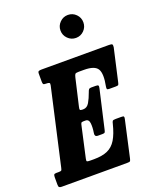

<svg xmlns="http://www.w3.org/2000/svg" viewBox="-219 -1125 1003 1230"><g transform="rotate(-20 282.5 -510.5)"><path d="M236 -321 190.5 -116.5Q186.5 -100 192 -97.5Q197.5 -95 216 -95H239Q295 -95 331.2 -111Q367.5 -127 390.2 -164.5Q413 -202 429 -266Q432 -280.5 436 -285.2Q440 -290 457.5 -290H495Q509 -290 512 -286.5Q515 -283 512.5 -271L457 -21.5Q453.5 -6.5 450 -3.2Q446.5 0 429.5 0H-16Q-28 0 -32.8 -4.2Q-37.5 -8.5 -37.5 -21.5V-70.5Q-37.5 -84 -34.5 -89.5Q-31.5 -95 -18.5 -95H-4Q12.5 -95 16 -98.2Q19.5 -101.5 22.5 -116L139.5 -634.5Q142.5 -648 137.5 -651.5Q132.5 -655 118.5 -655H115Q100 -655 96.8 -659.5Q93.5 -664 93.5 -678.5V-730.5Q93.5 -744.5 100 -747.2Q106.5 -750 119.5 -750H578Q596 -750 600.2 -746Q604.5 -742 602.5 -726L552.5 -505Q549.5 -491.5 546.2 -488.2Q543 -485 527 -485H482.5Q470.5 -485 469.2 -491Q468 -497 469.5 -506Q486 -589 466.5 -622Q447 -655 374 -655H338.5Q319 -655 314.2 -650.2Q309.5 -645.5 305.5 -628.5L263 -445Q259 -429 261.5 -424Q264 -419 276 -419H284Q309.5 -419 325 -445.5Q340.5 -472 354 -510Q357 -520 361.8 -526.5Q366.5 -533 377.5 -533H408Q423 -533 426.5 -528.8Q430 -524.5 427 -511.5L366.5 -247.5Q364 -236.5 360.8 -232.2Q357.5 -228 344.5 -228H314.5Q300.5 -228 296.5 -235.5Q292.5 -243 295 -253.5Q301 -291 297.8 -318.8Q294.5 -346.5 272 -346.5H258Q245 -346.5 242 -341.2Q239 -336 236 -321ZM396.5 -864.5Q364.5 -864.5 341.5 -887.5Q318.5 -910.5 318.5 -943Q318.5 -975 341.5 -998Q364.5 -1021 396.5 -1021Q429 -1021 451.8 -998Q474.5 -975 474.5 -943Q474.5 -910.5 451.8 -887.5Q429 -864.5 396.5 -864.5Z"/></g></svg>

Font: Besley* Condensed
Style: Bold Italic
Weight: 700
Width: 3
Italic angle: -13°
Designer: Owen Earl
Foundry: indestructible type*
Version: Version 3.000; ttfautohint (v1.8.3)